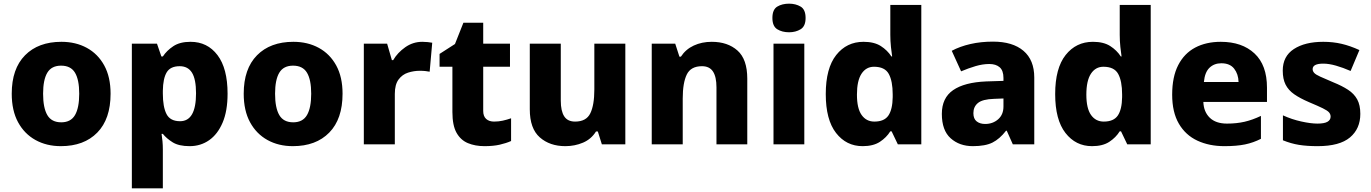

<svg xmlns="http://www.w3.org/2000/svg" viewBox="-20 -787 7477 1047"><path d="M583 -276Q583 -138 510.5 -64Q438 10 312 10Q234 10 173.5 -23.5Q113 -57 78.5 -120.5Q44 -184 44 -276Q44 -412 116.5 -485.5Q189 -559 315 -559Q393 -559 453.5 -526Q514 -493 548.5 -430Q583 -367 583 -276ZM215 -276Q215 -199 238 -159.5Q261 -120 314 -120Q366 -120 389 -159.5Q412 -199 412 -276Q412 -352 389 -390.5Q366 -429 313 -429Q261 -429 238 -390.5Q215 -352 215 -276Z M1019 -559Q1111 -559 1166 -486.5Q1221 -414 1221 -276Q1221 -182 1194 -118.5Q1167 -55 1120.5 -22.5Q1074 10 1014 10Q955 10 921.5 -11Q888 -32 868 -57H861Q864 -38 866 -17Q868 4 868 28V240H699V-549H836L860 -479H868Q889 -511 925 -535Q961 -559 1019 -559ZM960 -426Q909 -426 889 -392.5Q869 -359 868 -292V-277Q868 -204 888 -165Q908 -126 962 -126Q1049 -126 1049 -278Q1049 -355 1027 -390.5Q1005 -426 960 -426Z M1848 -276Q1848 -138 1775.5 -64Q1703 10 1577 10Q1499 10 1438.5 -23.5Q1378 -57 1343.5 -120.5Q1309 -184 1309 -276Q1309 -412 1381.5 -485.5Q1454 -559 1580 -559Q1658 -559 1718.5 -526Q1779 -493 1813.5 -430Q1848 -367 1848 -276ZM1480 -276Q1480 -199 1503 -159.5Q1526 -120 1579 -120Q1631 -120 1654 -159.5Q1677 -199 1677 -276Q1677 -352 1654 -390.5Q1631 -429 1578 -429Q1526 -429 1503 -390.5Q1480 -352 1480 -276Z M2283 -559Q2296 -559 2312 -557.5Q2328 -556 2337 -554L2323 -396Q2314 -398 2300 -399.5Q2286 -401 2269 -401Q2237 -401 2205.5 -391Q2174 -381 2153.5 -353.5Q2133 -326 2133 -275V0H1964V-549H2091L2117 -459H2124Q2148 -500 2190 -529.5Q2232 -559 2283 -559Z M2674 -124Q2699 -124 2721.5 -129Q2744 -134 2767 -142V-18Q2740 -6 2705 2Q2670 10 2622 10Q2571 10 2531.5 -6.5Q2492 -23 2469.5 -63Q2447 -103 2447 -176V-423H2377V-493L2461 -547L2507 -663H2615V-549H2761V-423H2615V-182Q2615 -153 2631 -138.5Q2647 -124 2674 -124Z M3390 -549V0H3262L3240 -70H3230Q3204 -28 3159 -9Q3114 10 3063 10Q2978 10 2923.5 -38Q2869 -86 2869 -191V-549H3038V-238Q3038 -182 3056.5 -153Q3075 -124 3116 -124Q3177 -124 3199 -169Q3221 -214 3221 -299V-549Z M3861 -559Q3948 -559 4001.5 -511.5Q4055 -464 4055 -358V0H3887V-311Q3887 -368 3868 -397Q3849 -426 3808 -426Q3747 -426 3725 -380.5Q3703 -335 3703 -250V0H3534V-549H3662L3685 -478H3693Q3719 -518 3763 -538.5Q3807 -559 3861 -559Z M4283 -767Q4319 -767 4346 -751Q4373 -735 4373 -689Q4373 -644 4346 -627.5Q4319 -611 4283 -611Q4245 -611 4218.5 -627.5Q4192 -644 4192 -689Q4192 -735 4218.5 -751Q4245 -767 4283 -767ZM4366 -549V0H4198V-549Z M4684 10Q4595 10 4539 -62Q4483 -134 4483 -274Q4483 -415 4540 -487Q4597 -559 4689 -559Q4747 -559 4783 -536Q4819 -513 4841 -479H4845Q4842 -497 4838.5 -530.5Q4835 -564 4835 -597V-760H5004V0H4876L4842 -71H4835Q4814 -37 4778 -13.5Q4742 10 4684 10ZM4748 -124Q4802 -124 4824.5 -157Q4847 -190 4848 -257V-272Q4848 -345 4826.5 -384Q4805 -423 4746 -423Q4703 -423 4678 -385Q4653 -347 4653 -271Q4653 -196 4678.5 -160Q4704 -124 4748 -124Z M5395 -560Q5502 -560 5561 -510Q5620 -460 5620 -364V0H5503L5470 -74H5466Q5431 -29 5392 -9.5Q5353 10 5285 10Q5212 10 5164 -33Q5116 -76 5116 -166Q5116 -253 5177.5 -295.5Q5239 -338 5358 -343L5452 -346V-362Q5452 -402 5431.5 -420Q5411 -438 5375 -438Q5339 -438 5300 -426.5Q5261 -415 5221 -398L5170 -510Q5215 -534 5272 -547Q5329 -560 5395 -560ZM5401 -248Q5338 -246 5313 -225.5Q5288 -205 5288 -170Q5288 -139 5306 -125Q5324 -111 5352 -111Q5394 -111 5423 -136.5Q5452 -162 5452 -206V-250Z M5935 10Q5846 10 5790 -62Q5734 -134 5734 -274Q5734 -415 5791 -487Q5848 -559 5940 -559Q5998 -559 6034 -536Q6070 -513 6092 -479H6096Q6093 -497 6089.5 -530.5Q6086 -564 6086 -597V-760H6255V0H6127L6093 -71H6086Q6065 -37 6029 -13.5Q5993 10 5935 10ZM5999 -124Q6053 -124 6075.5 -157Q6098 -190 6099 -257V-272Q6099 -345 6077.5 -384Q6056 -423 5997 -423Q5954 -423 5929 -385Q5904 -347 5904 -271Q5904 -196 5929.5 -160Q5955 -124 5999 -124Z M6637 -559Q6753 -559 6821 -495.5Q6889 -432 6889 -309V-231H6542Q6544 -177 6577 -145Q6610 -113 6671 -113Q6723 -113 6766.5 -123Q6810 -133 6856 -155V-30Q6815 -9 6769.5 0.5Q6724 10 6657 10Q6574 10 6509.5 -20Q6445 -50 6408.5 -112.5Q6372 -175 6372 -271Q6372 -368 6405 -432Q6438 -496 6497.5 -527.5Q6557 -559 6637 -559ZM6640 -442Q6601 -442 6575.5 -417.5Q6550 -393 6545 -340H6734Q6733 -383 6710 -412.5Q6687 -442 6640 -442Z M7398 -166Q7398 -85 7341.5 -37.5Q7285 10 7165 10Q7107 10 7063.5 3Q7020 -4 6976 -22V-158Q7024 -136 7076 -124.5Q7128 -113 7164 -113Q7202 -113 7219 -123Q7236 -133 7236 -151Q7236 -164 7227.5 -174Q7219 -184 7193.5 -196.5Q7168 -209 7118 -230Q7069 -251 7037.5 -273Q7006 -295 6990.5 -325.5Q6975 -356 6975 -402Q6975 -480 7035.5 -519.5Q7096 -559 7196 -559Q7249 -559 7296 -548Q7343 -537 7393 -514L7345 -400Q7304 -418 7265.5 -429Q7227 -440 7196 -440Q7138 -440 7138 -410Q7138 -399 7146.5 -389.5Q7155 -380 7179.5 -369Q7204 -358 7251 -338Q7298 -319 7331 -297.5Q7364 -276 7381 -245Q7398 -214 7398 -166Z"/></svg>

Font: Noto Sans Gujarati ExtraBold
Style: Regular
Weight: 800
Designer: Jelle Bosma - Monotype Design Team, Universal Thirst
Foundry: Monotype Imaging Inc.
Version: Version 2.106; ttfautohint (v1.8.4.7-5d5b)